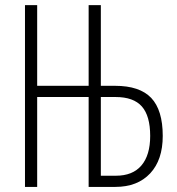

<svg xmlns="http://www.w3.org/2000/svg" viewBox="-20 -734 695 754"><path d="M376 -43.9H435.1Q501 -43.9 535.2 -84Q569.8 -124.5 569.8 -200.2Q569.8 -278.8 537.1 -315.9Q504.4 -353 434.1 -353H376ZM376 -397H432.1Q528.3 -397 573.7 -349.6Q619.1 -301.8 619.1 -200.2Q619.1 -106 569.8 -53.2Q520 0 433.1 0H328.1V-353H126V0H78.1V-713.9H126V-397H328.1V-713.9H376Z"/></svg>

Font: Germano
Style: Regular
Weight: 300
Width: 3
Foundry: Ascender Corporation
Version: Version 1.10; ttfautohint (v1.5)